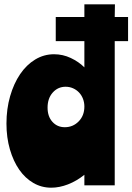

<svg xmlns="http://www.w3.org/2000/svg" viewBox="-20 -861 615 892"><path d="M513 -782H575V-670H513V0H372V-49Q336 -20 296 -4.5Q256 11 218 11Q173 11 135 -11Q97 -33 69.5 -72.5Q42 -112 26 -167Q10 -222 10 -287Q10 -355 27 -414Q44 -473 73.5 -516.5Q103 -560 143.5 -584.5Q184 -609 231 -609Q272 -609 309 -591.5Q346 -574 372 -548V-670H239V-782H372V-841H514ZM201 -361Q201 -320 223.5 -295Q246 -270 281 -270Q319 -270 345.5 -297Q372 -324 372 -366Q372 -385 365.5 -402Q359 -419 347 -431.5Q335 -444 319 -451Q303 -458 285 -458Q249 -458 225 -431Q201 -404 201 -361Z"/></svg>

Font: Ranchers
Style: Regular
Weight: 400
Designer: Pablo Impallari, Brenda Gallo
Foundry: Pablo Impallari, Brenda Gallo
Version: Version 1.000; ttfautohint (v0.8) -G 200 -r 50